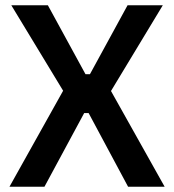

<svg xmlns="http://www.w3.org/2000/svg" viewBox="-20 -710 662 730"><path d="M220 -365 23 -690H162L305 -428H322L465 -690H599L402 -364L606 0H467L317 -280H300L149 0H16Z"/></svg>

Font: Mozilla Text BETA SemiBold
Style: Regular
Weight: 600
Designer: Studio DRAMA
Foundry: Studio DRAMA
Version: Version 0.100